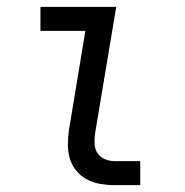

<svg xmlns="http://www.w3.org/2000/svg" viewBox="-20 -540 540 560"><path d="M315 0Q294 0 273 -3.5Q252 -7 234 -16.5Q216 -26 203 -41.5Q190 -57 184 -76.5Q178 -96 178 -117.5Q178 -139 181 -160L229 -450H98V-520H319L257 -149Q255 -134 256 -119Q257 -104 265 -92.5Q273 -81 286.5 -75.5Q300 -70 315 -70H389V0Z"/></svg>

Font: Iosevka Algr
Style: Italic
Weight: 400
Italic angle: -9°
Monospace: yes
Designer: Belleve Invis
Foundry: Belleve Invis
Version: Version 26.0.2; ttfautohint (v1.8.3)